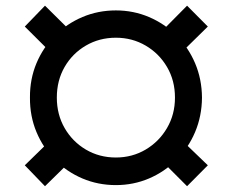

<svg xmlns="http://www.w3.org/2000/svg" viewBox="-20 -639 812 673"><path d="M386.2 9.8Q323.7 9.8 269 -13.4Q214.4 -36.6 172.9 -78.4Q131.3 -120.1 107.9 -176Q84.5 -231.9 85 -296.9Q84.5 -361.8 107.9 -417.5Q131.3 -473.1 172.9 -514.6Q214.4 -556.2 269 -579.3Q323.7 -602.5 386.2 -602.5Q447.8 -602.5 502.2 -579.3Q556.6 -556.2 598.4 -514.6Q640.1 -473.1 663.8 -417.5Q687.5 -361.8 688 -296.9Q687.5 -231.9 663.8 -176Q640.1 -120.1 598.4 -78.4Q556.6 -36.6 502.2 -13.4Q447.8 9.8 386.2 9.8ZM386.2 -86.9Q443.4 -86.9 490.5 -114.7Q537.6 -142.6 565.4 -190.2Q593.3 -237.8 593.3 -296.9Q593.3 -356.9 565.4 -404.3Q537.6 -451.7 490.5 -479.2Q443.4 -506.8 386.2 -506.8Q328.1 -506.8 281 -479.2Q233.9 -451.7 206.5 -404.3Q179.2 -356.9 179.2 -296.9Q179.2 -237.8 206.5 -190.2Q233.9 -142.6 281 -114.7Q328.1 -86.9 386.2 -86.9ZM606 -445.3 535.2 -517.6 635.7 -619.1 708.5 -545.9ZM635.7 13.7 535.2 -86.9 606 -158.2 708.5 -59.6ZM137.7 13.7 66.9 -59.6 168 -158.2 240.2 -86.9ZM168 -445.3 66.9 -545.9 137.7 -619.1 240.2 -517.6Z"/></svg>

Font: Inter 18pt ExtraBold
Style: Regular
Weight: 800
Designer: Rasmus Andersson
Foundry: rsms
Version: Version 4.001;git-66647c0bb